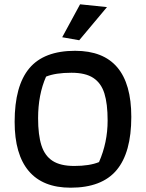

<svg xmlns="http://www.w3.org/2000/svg" viewBox="-20 -864 678 892"><path d="M269 -691 352 -844 477 -831 348 -677ZM48 -298Q48 -465 116 -546.5Q184 -628 329 -628Q590 -628 590 -321Q590 -155 521.5 -73.5Q453 8 308 8Q179 8 113.5 -69.5Q48 -147 48 -298ZM440 -111Q480 -202 480 -304Q480 -382 465 -430Q450 -478 413.5 -502Q377 -526 312 -526Q238 -526 194 -508Q157 -424 157 -315Q157 -237 172.5 -188.5Q188 -140 224.5 -116.5Q261 -93 325 -93Q396 -93 440 -111Z"/></svg>

Font: Athiti SemiBold
Style: Regular
Weight: 600
Designer: CadsonDemak Team
Foundry: CadsonDemak
Version: Version 1.033